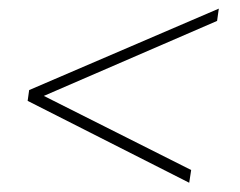

<svg xmlns="http://www.w3.org/2000/svg" viewBox="-20 -541 543 434"><path d="M79.1 -324.2 412.1 -156.7 407.7 -127.9 42.5 -313 45.9 -337.4 474.6 -521.5 470.7 -493.7Z"/></svg>

Font: Roboto Thin
Style: Italic
Weight: 250
Italic angle: -12°
Designer: Google
Version: Version 2.134; 2016